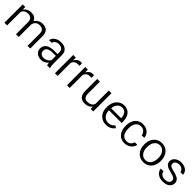

<svg xmlns="http://www.w3.org/2000/svg" viewBox="484 -2174 3819 3819"><g transform="rotate(45 2394.0 -264.5)"><path d="M146.5 -521 148.4 -469.2 149.4 -450.7 161.1 -464.8Q217.3 -530.8 312.5 -530.8Q366.2 -530.8 401.9 -510.7Q437.5 -490.7 456.5 -450.2L462.4 -438.5L469.2 -448.7Q481.9 -467.3 498.5 -482.2Q515.1 -497.1 535.6 -508.3Q576.2 -530.8 631.8 -530.8Q715.8 -530.8 757.8 -487.1Q799.8 -443.4 801.3 -354V-7.3H725.6V-348.6Q725.6 -408.2 697.8 -438.5Q669.9 -468.8 605.5 -468.8Q587.9 -468.8 572.3 -465.3Q556.6 -461.9 542.7 -454.6Q528.8 -447.3 517.1 -437Q499.5 -420.9 489.3 -399.4Q479 -377.9 476.1 -351.6V-351.1V-350.6V-7.3H399.9V-346.2Q399.9 -406.2 369.4 -437.5Q338.9 -468.8 279.8 -468.8Q186 -468.8 151.4 -388.7L150.9 -387.2V-385.7V-7.3H75.2V-521Z M1275.9 -7.3Q1269.5 -22.9 1265.6 -56.6L1263.7 -71.8L1252.9 -60.5Q1192.4 2.4 1107.9 2.4Q1032.7 2.4 984.4 -40Q937 -82 937 -146.5Q937 -225.1 996.6 -268.6Q1057.6 -313 1168.9 -313H1256.8H1264.2V-320.3V-361.8Q1264.2 -412.1 1233.6 -442.4Q1203.1 -472.7 1145 -472.7Q1094.2 -472.7 1059.6 -446.8Q1043.9 -435.1 1034.9 -420.4Q1025.9 -405.8 1024.4 -389.2H948.2Q950.7 -422.4 974.1 -453.6Q1001.5 -489.3 1047.9 -509.8Q1070.8 -520.5 1096.4 -525.6Q1122.1 -530.8 1150.4 -530.8Q1238.8 -530.8 1288.6 -486.8Q1313.5 -465.3 1326.2 -435.3Q1338.9 -405.3 1339.8 -366.7V-123.5Q1339.8 -51.3 1357.9 -7.3ZM1121.1 -61.5Q1165.5 -61.5 1205.1 -84.5Q1245.1 -107.4 1263.2 -144.5L1264.2 -146.5V-147.9V-256.3V-263.7H1256.8H1186Q1012.7 -263.7 1012.7 -159.2Q1012.7 -113.3 1043.5 -87.4Q1074.2 -61.5 1121.1 -61.5Z M1736.8 -455.6Q1719.2 -458 1699.7 -458Q1606 -458 1572.3 -377.9L1571.8 -376.5V-375V-7.3H1496.1V-521H1569.3L1570.8 -467.3L1571.3 -442.9L1584.5 -463.4Q1626.5 -530.8 1704.1 -530.8Q1724.6 -530.8 1736.8 -526.4Z M2075.2 -455.6Q2057.6 -458 2038.1 -458Q1944.3 -458 1910.6 -377.9L1910.2 -376.5V-375V-7.3H1834.5V-521H1907.7L1909.2 -467.3L1909.7 -442.9L1922.9 -463.4Q1964.8 -530.8 2042.5 -530.8Q2063 -530.8 2075.2 -526.4Z M2486.3 -57.1Q2435.5 2.4 2336.9 2.4Q2255.9 2.4 2213.9 -44.4Q2171.4 -91.3 2170.9 -184.6V-521H2246.6V-187Q2246.6 -125 2273.2 -92.3Q2299.8 -59.6 2351.6 -59.6Q2460 -59.6 2496.1 -141.1L2496.6 -142.6V-144V-521H2572.3V-7.3H2500.5L2499 -52.7L2498.5 -71.3Z M2936 2.4Q2831.5 2.4 2766.6 -65.9Q2701.2 -134.3 2701.2 -249.5V-266.1Q2701.2 -304.7 2708.5 -338.9Q2715.8 -373 2730.5 -403.3Q2759.8 -463.4 2812 -497.1Q2863.8 -530.8 2924.8 -530.8Q3024.4 -530.8 3079.6 -465.3Q3134.8 -399.9 3134.8 -275.9V-245.6H2784.2H2776.9V-238.3Q2778.8 -157.2 2824.2 -106.9Q2870.1 -56.6 2940.9 -56.6Q2990.7 -56.6 3025.9 -77.1Q3057.1 -95.7 3081.1 -125L3125.5 -90.8Q3061 2.4 2936 2.4ZM2924.8 -471.2Q2905.8 -471.2 2888.4 -466.6Q2871.1 -461.9 2856 -452.4Q2840.8 -442.9 2827.6 -429.2Q2789.1 -387.7 2779.8 -313.5L2778.8 -305.2H2787.1H3051.8H3059.1V-312.5V-319.3V-319.8Q3057.1 -355 3047.4 -382.8Q3037.6 -410.6 3020 -430.7Q2984.9 -471.2 2924.8 -471.2Z M3458.5 -56.6Q3471.2 -56.6 3483.2 -58.6Q3495.1 -60.5 3506.1 -64.5Q3517.1 -68.4 3527.6 -74.2Q3538.1 -80.1 3547.4 -87.4Q3583 -116.2 3589.4 -159.2H3660.6Q3656.2 -120.1 3631.3 -84.5Q3603 -44.9 3557.1 -21Q3533.7 -9.3 3509 -3.4Q3484.4 2.4 3458.5 2.4Q3354 2.4 3292.5 -66.9Q3230.5 -137.2 3230.5 -259.3V-274.4Q3230.5 -350.1 3258.3 -408.7Q3285.6 -466.8 3336.7 -498.8Q3387.7 -530.8 3458 -530.8Q3501.5 -530.8 3536.9 -517.8Q3572.3 -504.9 3600.6 -479.5Q3654.8 -430.7 3660.6 -354H3589.8Q3584 -403.8 3549.3 -436Q3512.2 -471.2 3458 -471.2Q3443.8 -471.2 3430.7 -469Q3417.5 -466.8 3405.5 -462.6Q3393.6 -458.5 3382.8 -452.1Q3372.1 -445.8 3362.8 -437.5Q3353.5 -429.2 3345.7 -418.9Q3325.7 -392.6 3315.9 -355.7Q3306.2 -318.8 3306.2 -271V-253.9Q3306.2 -160.2 3345.2 -108.9Q3385.3 -56.6 3458.5 -56.6Z M3753.4 -269Q3753.4 -307.1 3760.7 -341.1Q3768.1 -375 3783 -405.3Q3797.9 -435.5 3818.4 -458.7Q3838.9 -481.9 3865.2 -498Q3918 -530.8 3985.8 -530.8Q4038.6 -530.8 4080.6 -512.7Q4122.6 -494.6 4154.8 -458.5Q4219.7 -385.7 4219.7 -264.6V-258.3Q4219.7 -182.6 4190.9 -123Q4162.1 -63.5 4109.1 -30.5Q4056.2 2.4 3986.8 2.4Q3882.8 2.4 3818.4 -69.8Q3753.4 -142.6 3753.4 -262.7ZM3829.6 -258.3Q3829.6 -168 3872.1 -112.8Q3893.1 -85 3922.1 -70.8Q3951.2 -56.6 3986.8 -56.6Q4059.1 -56.6 4102.1 -113.3Q4144 -169.4 4144 -269Q4144 -291 4141.4 -311.3Q4138.7 -331.5 4133.3 -349.9Q4127.9 -368.2 4119.9 -384.3Q4111.8 -400.4 4101.1 -414.6Q4086.9 -433.1 4069.1 -445.8Q4051.3 -458.5 4030.5 -464.8Q4009.8 -471.2 3985.8 -471.2Q3915.5 -471.2 3872.1 -415Q3829.6 -359.9 3829.6 -258.3Z M4655.3 -140.1Q4655.3 -160.2 4647.5 -176Q4639.6 -191.9 4624.5 -203.1Q4595.7 -224.1 4525.9 -239.3Q4458 -253.4 4418.5 -273.4Q4399.4 -283.7 4385 -295.2Q4370.6 -306.6 4361.8 -319.8Q4343.8 -346.7 4343.8 -383.3Q4343.8 -444.8 4396 -487.3Q4448.7 -530.8 4531.7 -530.8Q4561 -530.8 4586.4 -525.6Q4611.8 -520.5 4633.3 -510.7Q4654.8 -501 4672.9 -485.8Q4689.9 -472.2 4701.4 -455.6Q4712.9 -439 4719 -420.4Q4725.1 -401.9 4726.1 -380.4H4649.4Q4646.5 -416.5 4615.7 -442.4Q4582.5 -471.2 4531.7 -471.2Q4480 -471.2 4450.2 -448.2Q4419.4 -424.3 4419.4 -386.2Q4419.4 -368.2 4426.8 -354Q4434.1 -339.8 4448.7 -330.6Q4462.4 -321.8 4486.1 -313.7Q4509.8 -305.7 4544.4 -297.9Q4611.3 -283.2 4652.3 -262.7Q4660.6 -258.3 4668 -253.9Q4675.3 -249.5 4681.6 -244.9Q4688 -240.2 4693.4 -235.4Q4698.7 -230.5 4703.4 -225.1Q4708 -219.7 4711.9 -214.4Q4721.7 -200.7 4726.3 -183.8Q4731 -167 4731 -146.5Q4731 -79.1 4677.2 -38.6Q4622.6 2.4 4534.7 2.4Q4472.7 2.4 4425.3 -19.5Q4378.4 -41 4352.1 -79.6Q4339.8 -97.2 4333.3 -116.2Q4326.7 -135.3 4325.7 -155.3H4401.9Q4406.7 -111.3 4440.4 -85Q4476.6 -56.6 4534.7 -56.6Q4561 -56.6 4582.8 -62Q4604.5 -67.4 4621.1 -78.6Q4655.3 -101.6 4655.3 -140.1Z"/></g></svg>

Font: Vazir Light UI
Style: Light-UI
Weight: 300
Designer: Saber Rastikerdar
Foundry: Saber Rastikerdar
Version: Version 30.0.0